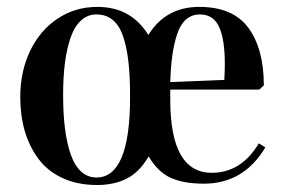

<svg xmlns="http://www.w3.org/2000/svg" viewBox="-20 -525 831 560"><path d="M414.1 -67.9H413.1Q386.2 -22.5 349.4 -3.9Q312.5 14.6 263.2 14.6Q206.1 14.6 162.4 -5.6Q118.7 -25.9 92 -61.8Q65.4 -97.7 52.2 -143.1Q39.1 -188.5 39.1 -242.2Q39.1 -315.9 67.6 -376Q96.2 -436 147.7 -470.5Q199.2 -504.9 264.2 -504.9Q361.8 -504.9 412.1 -423.8H413.1Q463.9 -504.9 561 -504.9Q659.7 -504.9 704.6 -443.6Q749.5 -382.3 749.5 -275.9L736.3 -263.7H476.6V-233.9Q476.6 -21 597.7 -21Q683.6 -21 734.9 -106.9L753.9 -95.2Q690.9 10.7 574.7 10.7Q516.1 10.7 478.5 -6.1Q440.9 -22.9 414.1 -67.9ZM261.2 -7.3Q359.4 -7.3 359.4 -242.2Q359.4 -301.3 354.7 -343.8Q350.1 -386.2 339.1 -418.7Q328.1 -451.2 308.6 -467Q289.1 -482.9 261.2 -482.9Q235.4 -482.9 216.3 -465.3Q197.3 -447.8 186 -415.5Q174.8 -383.3 169.4 -341.8Q164.1 -300.3 164.1 -248Q164.1 -193.8 169.4 -151.1Q174.8 -108.4 186 -75.4Q197.3 -42.5 216.3 -24.9Q235.4 -7.3 261.2 -7.3ZM563 -482.9Q539.6 -482.9 522.7 -468.3Q505.9 -453.6 496.6 -425.3Q487.3 -397 482.7 -363.5Q478 -330.1 476.6 -285.6L634.3 -292Q635.7 -316.9 635.7 -339.8Q635.7 -409.7 619.1 -446.3Q602.5 -482.9 563 -482.9Z"/></svg>

Font: VidalokaRegular
Style: Regular
Weight: 400
Designer: Cyreal (www.cyreal.org)
Foundry: Cyreal (www.cyreal.org)
Version: Version 1.000